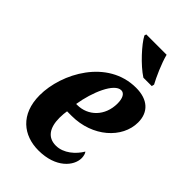

<svg xmlns="http://www.w3.org/2000/svg" viewBox="-233 -849 941 941"><g transform="rotate(45 237.5 -378.0)"><path d="M338 -606H396L399 -619C382 -650 351 -718 339 -766H198L195 -756C215 -717 285 -640 338 -606ZM226 10C347 10 403 -60 403 -113C403 -128 399 -142 393 -149C369 -108 323 -67 270 -67C214 -67 186 -107 186 -177C186 -197 188 -212 190 -225H222C366 -225 475 -323 475 -433C475 -504 429 -546 348 -546C150 -546 39 -337 39 -186C39 -53 123 10 226 10ZM196 -282C211 -378 257 -486 305 -486C326 -486 338 -463 338 -427C338 -340 278 -282 203 -282Z"/></g></svg>

Font: Noto Serif Condensed Extra
Style: Italic
Weight: 800
Width: 3
Italic angle: -12°
Designer: Monotype Design Team
Foundry: Monotype Imaging Inc.
Version: Version 1.901